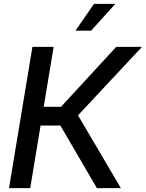

<svg xmlns="http://www.w3.org/2000/svg" viewBox="-20 -969 751 989"><path d="M26.4 0 147 -727.5H256.3L205.1 -418.9H294.4L578.6 -727.5H711.4L381.8 -375L602.5 0H479L291 -322.3H189L135.7 0ZM368.7 -811 464.4 -949.2H574.2L449.2 -811Z"/></svg>

Font: Inter 28pt Medium
Style: Italic
Weight: 500
Italic angle: -9.3988°
Designer: Rasmus Andersson
Foundry: rsms
Version: Version 4.001;git-66647c0bb